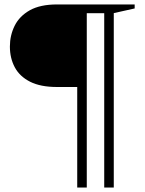

<svg xmlns="http://www.w3.org/2000/svg" viewBox="-20 -735 652 864"><path d="M370.5 109H327.5V-343.5H236.5Q162.5 -343.5 115.5 -367.2Q68.5 -391 46.5 -432.2Q24.5 -473.5 24.5 -525.5Q24.5 -576 46 -619.2Q67.5 -662.5 114.2 -688.8Q161 -715 236.5 -715H586V-697L492 -676V109H449V-675.5H370.5Z"/></svg>

Font: Newsreader 72pt ExtraBold
Style: Regular
Weight: 800
Designer: Hugues Gentile
Foundry: Production Type
Version: Version 1.003; ttfautohint (v1.8.3)